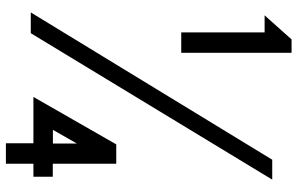

<svg xmlns="http://www.w3.org/2000/svg" viewBox="-206 -684 1049 678"><g transform="rotate(90 319.0 -344.5)"><path d="M557.6 -5.9V-230H489.3L321.8 62.5H485.4V159.7H557.6V62.5H603.5V-5.9ZM438 -6.3 486.3 -90.8V-6.3ZM93.8 -753.9V-459.5H166V-849.1H118.7L33.7 -753.9ZM96.7 71.8 613.8 -780.8H543.5L23.4 71.8Z"/></g></svg>

Font: Tuffy
Style: Regular
Weight: 500
Designer: Thatcher Ulrich, Karoly Barta and Michael Everson
Version: Version 001.270